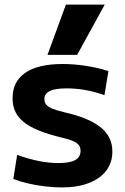

<svg xmlns="http://www.w3.org/2000/svg" viewBox="-20 -810 547 840"><path d="M250.7 10Q215.7 10 176.5 5.3Q137.3 0.7 101.3 -7.8Q65.3 -16.3 38.3 -27L55 -132.3Q102.7 -115.3 147.5 -106Q192.3 -96.6 236 -96.6Q286 -96.6 309.2 -109.8Q332.4 -123 332.4 -150.3Q332.4 -165.7 324.4 -175.8Q316.4 -186 295.9 -194.3Q275.3 -202.7 238.3 -211Q174 -227 128.3 -248.5Q82.7 -270 58.8 -302Q35 -334 35 -380Q35 -453.7 91 -491.8Q147 -530 254 -530Q302.7 -530 355.3 -522Q408 -514 454.3 -499L437 -393.7Q392.7 -409.4 352 -416.4Q311.3 -423.4 271.6 -423.4Q221.6 -423.4 197.9 -411.9Q174.3 -400.4 174.3 -376.3Q174.3 -362.3 182.3 -352.3Q190.3 -342.3 210.3 -334.2Q230.3 -326 266 -317.7Q313.3 -307 351.1 -291.8Q389 -276.7 415.8 -256.5Q442.6 -236.3 457.1 -209.3Q471.6 -182.3 471.6 -147Q471.6 -98.7 444.8 -63.5Q418 -28.3 368.5 -9.2Q319 10 250.7 10ZM317.6 -570H187.7L268.4 -790H438.3Z"/></svg>

Font: M PLUS 1 Thin
Style: Regular
Weight: 100
Designer: Coji Morishita
Foundry: UNDERFOREST DESIGN
Version: Version 1.001